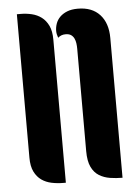

<svg xmlns="http://www.w3.org/2000/svg" viewBox="-52 -768 589 810"><g transform="rotate(-5 242.0 -363.5)"><path d="M291 -559Q291 -570 289.5 -581.5Q288 -593 283.5 -602.5Q279 -612 270.5 -618Q262 -624 247 -624Q228 -624 215 -612Q209 -628 209 -641Q209 -657 214.5 -672.5Q220 -688 232 -700Q244 -712 262.5 -719.5Q281 -727 308 -727Q368 -727 401 -691Q434 -655 434 -592V0Q407 0 381.5 -4Q356 -8 335.5 -20.5Q315 -33 303 -58Q291 -83 291 -125ZM194 0H184Q158 0 134 -5Q110 -10 91.5 -23Q73 -36 61.5 -59Q50 -82 50 -119V-726H66Q90 -726 113 -720.5Q136 -715 154 -701.5Q172 -688 183 -665Q194 -642 194 -606Z"/></g></svg>

Font: Kenia
Style: Regular
Weight: 400
Designer: Julia Petretta
Foundry: Julia Petretta
Version: Version 1.001